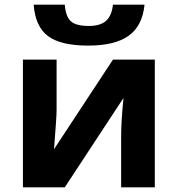

<svg xmlns="http://www.w3.org/2000/svg" viewBox="-20 -801 760 821"><path d="M124 -781H257Q261 -730 283 -710Q305 -690 360 -690Q409 -690 433.5 -712Q458 -734 463 -781H598Q589 -690 530 -648Q471 -606 357 -606Q240 -606 185.5 -646.5Q131 -687 124 -781ZM78 -546H222V-330Q222 -301 211 -163L463 -546H642V0H498V-218Q498 -281 508 -382L257 0H78Z"/></svg>

Font: OpenSansMMV
Style: Bold
Weight: 700
Foundry: Ascender Corporation
Version: Version 4.001